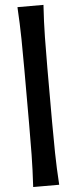

<svg xmlns="http://www.w3.org/2000/svg" viewBox="-66 -896 442 1106"><g transform="rotate(-5 154.5 -343.0)"><path d="M79.6 176.8Q85.4 78.6 86.7 -9.5Q87.9 -97.7 87.9 -187.5V-499.5Q87.9 -589.4 86.7 -677.2Q85.4 -765.1 79.6 -863.3H230Q223.6 -765.1 222.2 -677.2Q220.7 -589.4 220.7 -499.5V-187.5Q220.7 -97.7 222.2 -9.5Q223.6 78.6 230 176.8Z"/></g></svg>

Font: Pinar DS1 Bold
Style: Regular
Weight: 700
Designer: Amin Abedi
Version: Version 3.000